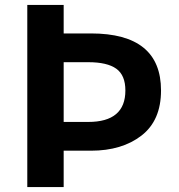

<svg xmlns="http://www.w3.org/2000/svg" viewBox="-20 -761 730 781"><path d="M91 0V-741H239V-625H350Q635 -625 635 -393Q635 -271 555.5 -209.5Q476 -148 350 -148H239V0ZM239 -265H339Q490 -265 490 -393Q490 -455 453 -481.5Q416 -508 339 -508H239Z"/></svg>

Font: Swei Fan Sans CJK TC
Style: Bold
Weight: 700
Version: Version 2.130